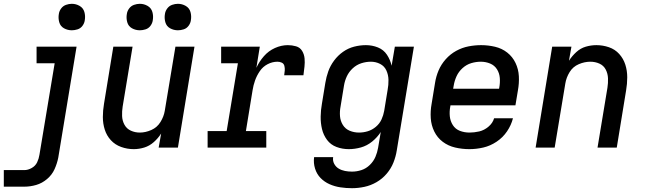

<svg xmlns="http://www.w3.org/2000/svg" viewBox="-57 -775 3389 1008"><path d="M-37 205H71Q102 205 133 196Q164 187 190 165Q216 143 229.5 113Q243 83 249 52L345 -530H135V-443H230L150 38Q147 58 138 77Q129 96 109.5 107Q90 118 71 118H-37ZM320 -616Q335 -616 350.5 -621Q366 -626 376 -639.5Q386 -653 388 -668Q392 -691 386 -712Q380 -733 361 -744Q342 -755 320 -755Q305 -755 289.5 -749.5Q274 -744 264 -730.5Q254 -717 252 -702Q248 -680 254 -658.5Q260 -637 279 -626.5Q298 -616 320 -616Z M645 8Q673 8 700.5 -0.5Q728 -9 750.5 -29Q773 -49 789 -74L776 0H877L964 -530H864L808 -193Q803 -163 785.5 -134.5Q768 -106 737.5 -92.5Q707 -79 677 -79Q652 -79 630 -89Q608 -99 596.5 -120Q585 -141 584 -166Q583 -191 587 -216L639 -530H538L489 -230Q483 -195 483 -160.5Q483 -126 493 -94.5Q503 -63 525 -39Q547 -15 579 -3.5Q611 8 645 8ZM877 -616Q892 -616 907.5 -621Q923 -626 933 -639.5Q943 -653 945 -668Q949 -691 943 -712Q937 -733 918 -744Q899 -755 877 -755Q862 -755 846.5 -749.5Q831 -744 821 -730.5Q811 -717 809 -702Q805 -680 811 -658.5Q817 -637 836 -626.5Q855 -616 877 -616ZM677 -616Q692 -616 707.5 -621Q723 -626 733 -639.5Q743 -653 745 -668Q749 -691 743 -712Q737 -733 718 -744Q699 -755 677 -755Q662 -755 646.5 -749.5Q631 -744 621 -730.5Q611 -717 609 -702Q605 -680 611 -658.5Q617 -637 636 -626.5Q655 -616 677 -616Z M1033 0H1341V-87H1234L1269 -301Q1273 -327 1282 -352.5Q1291 -378 1307 -401.5Q1323 -425 1348 -438Q1373 -451 1400 -451Q1412 -451 1422.5 -446Q1433 -441 1436 -429Q1439 -417 1438 -405Q1437 -393 1435 -380H1536Q1539 -403 1541.5 -425Q1544 -447 1542 -468.5Q1540 -490 1529 -508Q1518 -526 1497 -532Q1476 -538 1454 -538Q1420 -538 1386.5 -523Q1353 -508 1328.5 -480Q1304 -452 1289 -419L1307 -530H1104V-443H1192L1133 -87H1033Z M1791 213Q1823 213 1856 206Q1889 199 1919.5 181.5Q1950 164 1973 137Q1996 110 2008.5 78.5Q2021 47 2026 15L2116 -530H2016L1999 -430Q1992 -461 1974.5 -487.5Q1957 -514 1927 -526Q1897 -538 1864 -538Q1833 -538 1802 -530Q1771 -522 1744 -503Q1717 -484 1697 -457Q1677 -430 1666.5 -400.5Q1656 -371 1651 -340L1633 -230Q1627 -197 1626.5 -163Q1626 -129 1633.5 -97.5Q1641 -66 1660 -40.5Q1679 -15 1709.5 -3.5Q1740 8 1774 8Q1806 8 1838 -1Q1870 -10 1897 -32Q1924 -54 1942 -82L1928 1Q1924 25 1914 48.5Q1904 72 1884.5 91Q1865 110 1840.5 118Q1816 126 1791 126Q1772 126 1754 122.5Q1736 119 1721 110Q1706 101 1697.5 85Q1689 69 1692 50H1592Q1588 81 1597 110Q1606 139 1626 159.5Q1646 180 1673 192Q1700 204 1730 208.5Q1760 213 1791 213ZM1828 -79Q1802 -79 1779 -88.5Q1756 -98 1743 -119Q1730 -140 1728 -165Q1726 -190 1731 -216L1749 -326Q1753 -351 1764 -374.5Q1775 -398 1795 -416.5Q1815 -435 1840 -443Q1865 -451 1890 -451Q1916 -451 1938.5 -439.5Q1961 -428 1971.5 -405Q1982 -382 1982.5 -355.5Q1983 -329 1978 -303L1960 -193Q1956 -170 1946 -148Q1936 -126 1916.5 -109.5Q1897 -93 1874 -86Q1851 -79 1828 -79Z M2407 8Q2444 8 2480.5 -0.5Q2517 -9 2550 -31Q2583 -53 2605 -85.5Q2627 -118 2636 -154H2537Q2530 -129 2507.5 -110Q2485 -91 2459 -85Q2433 -79 2408 -79Q2381 -79 2357.5 -88Q2334 -97 2320.5 -118Q2307 -139 2304.5 -164.5Q2302 -190 2307 -216L2308 -222H2649L2662 -300Q2669 -338 2667 -375Q2665 -412 2649.5 -444.5Q2634 -477 2606 -499Q2578 -521 2542 -529.5Q2506 -538 2469 -538Q2436 -538 2402.5 -531.5Q2369 -525 2338 -508Q2307 -491 2283 -464Q2259 -437 2245.5 -405Q2232 -373 2227 -340L2209 -230Q2202 -192 2204.5 -154.5Q2207 -117 2223 -84.5Q2239 -52 2267.5 -30.5Q2296 -9 2332.5 -0.5Q2369 8 2407 8ZM2322 -309 2325 -326Q2329 -351 2340 -375Q2351 -399 2371.5 -417.5Q2392 -436 2417 -443.5Q2442 -451 2467 -451Q2493 -451 2516 -441.5Q2539 -432 2552 -411.5Q2565 -391 2567 -365.5Q2569 -340 2564 -314L2563 -309Z M2755 0H2855L2911 -337Q2916 -368 2933.5 -396.5Q2951 -425 2981.5 -438Q3012 -451 3042 -451Q3068 -451 3090 -441Q3112 -431 3123 -410Q3134 -389 3135 -364Q3136 -339 3132 -314L3080 0H3181L3230 -300Q3236 -335 3236 -369.5Q3236 -404 3226 -435.5Q3216 -467 3194 -491.5Q3172 -516 3140 -527Q3108 -538 3074 -538Q3046 -538 3018.5 -530Q2991 -522 2968.5 -501.5Q2946 -481 2930 -456L2943 -530H2842Z"/></svg>

Font: Iosevka Sparkle Medium Oblique
Style: Regular
Weight: 500
Italic angle: -9°
Designer: Belleve Invis
Foundry: Belleve Invis
Version: Version 4.5.0; ttfautohint (v1.8.3)